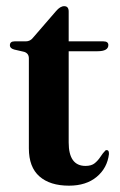

<svg xmlns="http://www.w3.org/2000/svg" viewBox="-20 -592 389 622"><path d="M58.5 -424 26 -431.5Q12 -435.5 12 -445Q12 -458 27 -458H63.5Q78.5 -458 88 -471L161.5 -556Q175 -572 188 -572Q202.5 -572 202.5 -554.5V-458H315Q331 -458 331 -446Q331 -426 295.5 -426H202.5V-130.5Q202.5 -54.5 257 -54.5Q276.5 -54.5 287.2 -63.5Q298 -72.5 305.5 -84.2Q313 -96 322 -105Q333.5 -108.5 333 -93Q327.5 -47.5 293.2 -19Q259 9.5 203.5 9.5Q142 9.5 107.8 -20.5Q73.5 -50.5 73.5 -111.5V-403Q73.5 -419 58.5 -424Z"/></svg>

Font: Fraunces 72pt SemiBold
Style: Regular
Weight: 600
Version: Version 1.000;[b76b70a41]